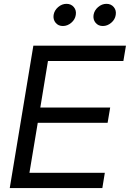

<svg xmlns="http://www.w3.org/2000/svg" viewBox="-20 -961 664 981"><path d="M29.8 0 150.4 -727.5H623.5L610.4 -649.4H225.1L186 -411.6H543L529.8 -333.5H172.9L130.4 -78.1H515.6L502.9 0ZM301.3 -828.1Q277.8 -828.1 264.2 -844.7Q250.5 -861.3 253.9 -884.8Q257.8 -908.2 277.1 -924.8Q296.4 -941.4 319.8 -941.4Q343.3 -941.4 357.2 -924.8Q371.1 -908.2 367.2 -884.8Q363.8 -861.3 344.2 -844.7Q324.7 -828.1 301.3 -828.1ZM505.4 -828.1Q481.9 -828.1 468.3 -844.7Q454.6 -861.3 458 -884.8Q461.9 -908.2 481.2 -924.8Q500.5 -941.4 523.9 -941.4Q547.4 -941.4 561.3 -924.8Q575.2 -908.2 571.3 -884.8Q567.9 -861.3 548.3 -844.7Q528.8 -828.1 505.4 -828.1Z"/></svg>

Font: Inter Display
Style: Italic
Weight: 400
Italic angle: -9.39999°
Designer: Rasmus Andersson
Foundry: rsms
Version: Version 4.000;git-a52131595